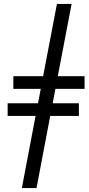

<svg xmlns="http://www.w3.org/2000/svg" viewBox="-20 -756 461 991"><path d="M92.8 214.8 163.6 -157.7H19.5V-223.1H176.3L190.4 -297.4H48.8V-362.8H202.6L273.9 -735.8H349.6L278.3 -362.8H416.5V-297.4H266.1L252 -223.1H387.2V-157.7H239.3L168.5 214.8Z"/></svg>

Font: Charis SIL Afr
Style: Bold Italic
Weight: 700
Italic angle: -11°
Foundry: SIL International
Version: Version 5.000